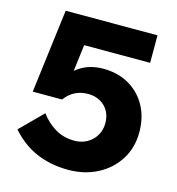

<svg xmlns="http://www.w3.org/2000/svg" viewBox="-108 -808 844 917"><g transform="rotate(15 313.5 -349.5)"><path d="M137 -217Q169 -174 210.5 -150Q252 -126 304 -126Q339 -126 366.5 -141.5Q394 -157 410 -184Q426 -211 426 -245Q426 -279 411.5 -304.5Q397 -330 371 -344.5Q345 -359 311 -359Q276 -359 247 -344.5Q218 -330 197 -301L143 -304Q150 -358 176 -401Q202 -444 246.5 -469Q291 -494 351 -494Q423 -494 478 -462Q533 -430 563.5 -374Q594 -318 594 -245Q594 -168 556.5 -109Q519 -50 455 -17Q391 16 311 16Q226 16 155 -14Q84 -44 28 -108ZM558 -579H161L244 -676L197 -301H52L104 -715H558Z"/></g></svg>

Font: Wix Madefor Display ExtraBold
Style: Regular
Weight: 800
Designer: Dalton Maag Ltd
Foundry: Dalton Maag Ltd
Version: Version 3.100